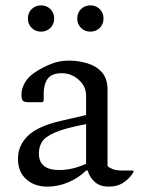

<svg xmlns="http://www.w3.org/2000/svg" viewBox="-20 -686 529 716"><path d="M156 10Q109 10 78 -17.5Q47 -45 47 -94Q47 -143 83.5 -179Q120 -215 206 -235L301 -257V-330Q301 -364 273.5 -388.5Q246 -413 211 -413Q173 -413 158 -392.5Q143 -372 143 -338V-310L138 -305H86Q71 -305 65.5 -310Q60 -315 60 -333Q60 -355 73 -378Q86 -401 113 -418Q141 -436 171.5 -448Q202 -460 237 -460Q272 -460 305.5 -450Q339 -440 360 -416.5Q381 -393 381 -351V-67Q388 -60 401 -55Q414 -50 437 -50H475L478 -48V-45Q466 -23 442.5 -6.5Q419 10 385 10Q354 10 334.5 -6.5Q315 -23 307 -50H301Q275 -24 236.5 -7Q198 10 156 10ZM125 -114Q125 -52 200 -52Q224 -52 247.5 -57Q271 -62 301 -75V-223Q221 -208 184 -191.5Q147 -175 136 -156Q125 -137 125 -114ZM133 -568Q112 -568 98 -582Q84 -596 84 -617Q84 -638 98 -652Q112 -666 133 -666Q154 -666 168 -652Q182 -638 182 -617Q182 -596 168 -582Q154 -568 133 -568ZM317 -568Q296 -568 282 -582Q268 -596 268 -617Q268 -638 282 -652Q296 -666 317 -666Q338 -666 352 -652Q366 -638 366 -617Q366 -596 352 -582Q338 -568 317 -568Z"/></svg>

Font: Spectral
Style: Regular
Weight: 400
Designer: Jean-Baptiste Levee
Foundry: Production Type
Version: Version 2.001